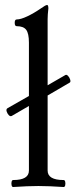

<svg xmlns="http://www.w3.org/2000/svg" viewBox="-20 -746 308 770"><path d="M33 4Q28 4 26.5 -3Q25 -10 26.5 -17Q28 -24 33 -24Q96 -24 96 -62V-321L27 -281Q21 -278 15 -284.5Q9 -291 6.5 -299.5Q4 -308 10 -312L96 -361V-575Q96 -612 85 -626.5Q74 -641 47 -641Q39 -641 39 -654.5Q39 -668 47 -668Q63 -668 89.5 -680.5Q116 -693 145 -713Q163 -726 169 -726Q174 -726 174 -712Q171 -687 171 -669Q171 -651 171 -639V-404L242 -445Q247 -448 253 -441.5Q259 -435 261.5 -426.5Q264 -418 260 -415L171 -363V-62Q171 -24 235 -24Q240 -24 241.5 -17Q243 -10 241.5 -3Q240 4 235 4Q207 2 180.5 1Q154 0 134 0Q114 0 87.5 1Q61 2 33 4Z"/></svg>

Font: Junicode SmExp
Style: Regular
Weight: 400
Width: 6
Designer: Peter S. Baker
Version: Version 2.205; ttfautohint (v1.8.4)